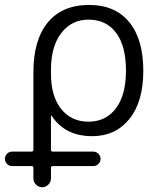

<svg xmlns="http://www.w3.org/2000/svg" viewBox="-71 -573 654 790"><path d="M-21.5 110.4Q-33.2 110.4 -42 101.6Q-50.8 92.8 -50.8 80.6Q-50.8 68.4 -42 59.6Q-33.2 50.8 -21.5 50.8H58.6Q66.4 50.8 66.4 43V-275.4Q66.4 -409.2 126 -481Q185.5 -552.7 295.9 -552.7Q402.3 -552.7 460.4 -482.4Q518.6 -412.1 518.6 -282.2Q518.6 -154.3 461.4 -83.5Q404.3 -12.7 308.6 -12.7Q196.3 -12.7 141.6 -96.7Q140.6 -97.7 139.6 -97.7Q138.7 -97.7 138.7 -96.7V43Q138.7 50.8 146.5 50.8H312.5Q325.2 50.8 334 59.6Q342.8 68.4 342.8 80.6Q342.8 92.8 334 101.6Q325.2 110.4 312.5 110.4H146.5Q138.7 110.4 138.7 117.2V161.1Q138.7 175.8 127.9 186.5Q117.2 197.3 102.5 197.3Q87.9 197.3 77.1 186.5Q66.4 175.8 66.4 161.1V117.2Q66.4 110.4 58.6 110.4ZM447.3 -282.2Q447.3 -383.8 406.7 -438Q366.2 -492.2 293 -492.2Q223.6 -492.2 181.2 -437Q138.7 -381.8 138.7 -285.2V-270.5Q138.7 -176.8 180.7 -124.5Q222.7 -72.3 293 -72.3Q364.3 -72.3 405.8 -127Q447.3 -181.6 447.3 -282.2Z"/></svg>

Font: Gen Jyuu Gothic Normal
Style: Regular
Weight: 300
Designer: [Source Han Sans]
Ryoko NISHIZUKA  (kana & ideographs); Paul D. Hunt (Latin, Greek & Cyrillic); Wenlong ZHANG  (bopomofo
Version: Version 1.002.20150607